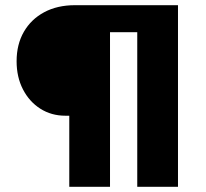

<svg xmlns="http://www.w3.org/2000/svg" viewBox="-20 -720 795 740"><path d="M247 0V-274H232Q178 -274 135.5 -301Q93 -328 68.5 -375.5Q44 -423 44 -484Q44 -549 72 -597.5Q100 -646 150.5 -673Q201 -700 269 -700H666V0H509V-596H404V0Z"/></svg>

Font: Readex Pro bold
Style: Bold
Weight: 700
Designer: Bonnie Shaver-Troup, Thomas Jockin
Foundry: Lexend
Version: Version 1.200; ttfautohint (v1.8.3)